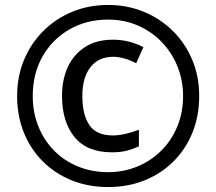

<svg xmlns="http://www.w3.org/2000/svg" viewBox="-20 -744 872 774"><path d="M431 -130Q330 -130 280 -192Q230 -254 230 -357Q230 -423 253.5 -474Q277 -525 323 -554.5Q369 -584 435 -584Q500 -584 558 -554L529 -489Q479 -515 436 -515Q377 -515 344.5 -473Q312 -431 312 -357Q312 -281 340.5 -239.5Q369 -198 435 -198Q458 -198 486.5 -204.5Q515 -211 540 -221V-154Q516 -143 491 -136.5Q466 -130 431 -130ZM416 10Q336 10 269 -17Q202 -44 152.5 -93.5Q103 -143 76 -210Q49 -277 49 -357Q49 -435 76.5 -501.5Q104 -568 153.5 -618Q203 -668 270 -696Q337 -724 416 -724Q492 -724 558.5 -697Q625 -670 675.5 -620.5Q726 -571 754.5 -504Q783 -437 783 -357Q783 -277 756 -210Q729 -143 679.5 -93.5Q630 -44 563 -17Q496 10 416 10ZM416 -50Q478 -50 533 -72.5Q588 -95 629.5 -136Q671 -177 694.5 -233.5Q718 -290 718 -357Q718 -420 695.5 -476Q673 -532 632 -574.5Q591 -617 536 -641Q481 -665 416 -665Q329 -665 260 -625.5Q191 -586 151.5 -516.5Q112 -447 112 -357Q112 -291 134.5 -235Q157 -179 197.5 -137.5Q238 -96 294 -73Q350 -50 416 -50Z"/></svg>

Font: Noto Sans Hanifi Rohingya SemiBold
Style: Regular
Weight: 600
Version: Version 2.101